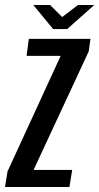

<svg xmlns="http://www.w3.org/2000/svg" viewBox="-44 -746 396 766"><path d="M-24 0 -14 -62 198 -523H62L71 -591H317L310 -541L90 -68H244L233 0ZM168 -630 89 -726H156L204 -678L267 -726H332L224 -630Z"/></svg>

Font: Alumni Sans SemiBold
Style: Italic
Weight: 600
Italic angle: -8°
Version: Version 1.016